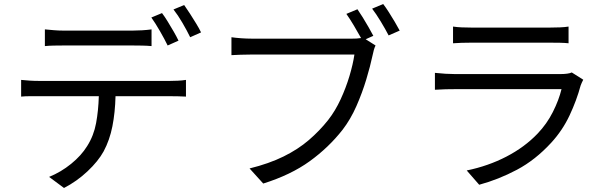

<svg xmlns="http://www.w3.org/2000/svg" viewBox="-20 -877 3040 954"><path d="M203 -731Q225 -729 247.5 -727Q270 -725 294 -725H640Q662 -725 686.5 -726.5Q711 -728 733 -731V-648Q711 -650 686.5 -650.5Q662 -651 640 -651H295Q270 -651 246.5 -650.5Q223 -650 203 -648ZM85 -480Q105 -478 126.5 -476.5Q148 -475 171 -475H826Q842 -475 864 -476Q886 -477 904 -480V-397Q888 -398 866 -398.5Q844 -399 826 -399H554Q552 -318 538.5 -249.5Q525 -181 495 -125Q468 -76 415 -26Q362 24 298 57L224 2Q283 -22 333.5 -63Q384 -104 413 -151Q446 -203 457.5 -265.5Q469 -328 471 -399H171Q149 -399 127 -399Q105 -399 85 -397ZM785 -812Q798 -795 813 -770.5Q828 -746 842.5 -721Q857 -696 867 -675L813 -651Q798 -682 775 -722Q752 -762 732 -790ZM895 -852Q908 -834 924 -809Q940 -784 955 -759.5Q970 -735 979 -716L925 -692Q909 -725 886.5 -763.5Q864 -802 842 -830Z M1756 -831Q1768 -814 1782.5 -790.5Q1797 -767 1811 -742.5Q1825 -718 1835 -699L1797 -682L1846 -651Q1841 -641 1837.5 -628.5Q1834 -616 1831 -601Q1820 -549 1800 -482.5Q1780 -416 1751 -350Q1722 -284 1682 -232Q1613 -144 1519 -76Q1425 -8 1288 35L1220 -40Q1317 -64 1389 -99.5Q1461 -135 1514.5 -181Q1568 -227 1610 -280Q1646 -326 1672.5 -383.5Q1699 -441 1716.5 -499.5Q1734 -558 1741 -606H1229Q1200 -606 1174.5 -605Q1149 -604 1130 -603V-692Q1150 -689 1177.5 -687Q1205 -685 1230 -685H1731Q1741 -685 1752 -685.5Q1763 -686 1774 -688Q1758 -717 1738 -750.5Q1718 -784 1701 -808ZM1884 -857Q1897 -840 1912 -816.5Q1927 -793 1941.5 -768.5Q1956 -744 1966 -725L1911 -701Q1895 -732 1872 -770Q1849 -808 1829 -834Z M2231 -745Q2251 -742 2274 -741Q2297 -740 2321 -740H2714Q2738 -740 2762.5 -741Q2787 -742 2805 -745V-662Q2787 -664 2763 -664.5Q2739 -665 2713 -665H2321Q2272 -665 2231 -662ZM2878 -481Q2874 -474 2870.5 -465.5Q2867 -457 2865 -452Q2845 -378 2810 -303.5Q2775 -229 2719 -168Q2640 -82 2548.5 -33.5Q2457 15 2361 41L2299 -30Q2406 -52 2496.5 -99Q2587 -146 2651 -213Q2697 -261 2727 -320.5Q2757 -380 2770 -434H2239Q2221 -434 2194.5 -433.5Q2168 -433 2141 -431V-515Q2197 -509 2239 -509H2766Q2783 -509 2798 -511Q2813 -513 2821 -517Z"/></svg>

Font: Chiron Sans HK TT
Style: Regular
Weight: 400
Designer: Ryoko NISHIZUKA 西塚涼子 (kana, bopomofo & ideographs); Paul D. Hunt (Latin, Greek & Cyrillic); Sandoll Communications 산돌커뮤니
Foundry: Adobe
Version: Version 2.022;hotconv 1.0.109;makeotfexe 2.5.65596